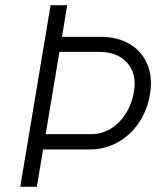

<svg xmlns="http://www.w3.org/2000/svg" viewBox="-20 -721 610 740"><path d="M58 -1 175 -701H239L219 -579H368Q434 -579 480.5 -551Q527 -523 548 -473Q569 -423 558 -358Q548 -296 515 -247.5Q482 -199 433 -172Q384 -145 326 -145H146L122 -1ZM362 -521H209L151 -174L156 -204H332Q372 -204 406 -224.5Q440 -245 464 -282Q488 -319 496 -366Q508 -435 471 -478Q434 -521 362 -521Z"/></svg>

Font: Figtree Light
Style: Italic
Weight: 300
Italic angle: -9.5°
Foundry: Erik Kennedy
Version: Version 2.001; ttfautohint (v1.8.4.7-5d5b);gftools[0.9.27]